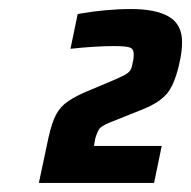

<svg xmlns="http://www.w3.org/2000/svg" viewBox="-20 -825 423 425"><path d="M166 -620 223 -644Q247 -654 256 -659Q265 -664 268.5 -669.5Q272 -675 274 -688Q276 -694 276 -705Q276 -717 267 -720Q258 -723 232 -723Q192 -723 136 -717L152 -794Q214 -805 270 -805Q325 -805 354 -788Q383 -771 383 -732Q383 -714 379 -694Q369 -644 352.5 -621.5Q336 -599 296 -583L221 -553Q205 -546 200.5 -540.5Q196 -535 191 -519L188 -502H338L321 -420H66L83 -500Q91 -541 99.5 -561.5Q108 -582 122.5 -594.5Q137 -607 166 -620Z"/></svg>

Font: Saira Semi Condensed ExtraBold
Style: Italic
Weight: 800
Width: 4
Italic angle: -12°
Designer: Hector Gatti with collaboration of the Omnibus-Type team
Foundry: Omnibus-Type
Version: Version 1.001; ttfautohint (v1.8)